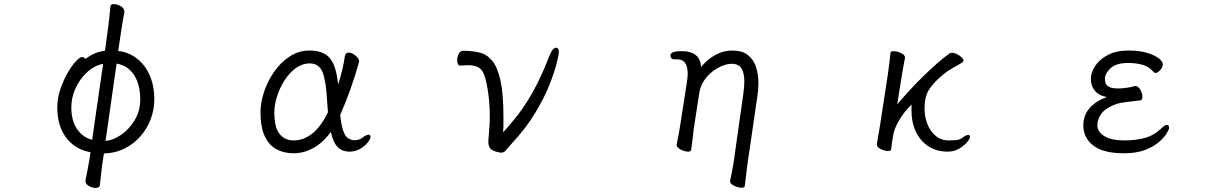

<svg xmlns="http://www.w3.org/2000/svg" viewBox="-20 -734 6040 942"><path d="M482 69Q479 90 476 120Q473 150 470 174Q469 188 448 188Q433 188 416 178.5Q399 169 399 153Q399 151 399.5 150Q400 149 400 148Q405 123 411 92.5Q417 62 420 41L424 13Q346 -2 303.5 -60Q261 -118 261 -207Q261 -251 275.5 -294.5Q290 -338 310.5 -374Q331 -410 351 -432Q371 -454 382 -454Q392 -454 399 -445Q416 -458 439.5 -469.5Q463 -481 495 -485L512 -610Q514 -627 517 -654Q520 -681 522 -704Q523 -714 538 -714Q554 -714 572 -704Q590 -694 590 -677V-673Q586 -654 582 -629.5Q578 -605 575 -585L560 -484Q611 -478 651 -447.5Q691 -417 714 -365.5Q737 -314 737 -245Q737 -197 720 -151Q703 -105 671 -67.5Q639 -30 593.5 -6.5Q548 17 490 19ZM498 -43Q536 -46 575 -73Q614 -100 641 -145Q668 -190 668 -245Q668 -319 638 -365.5Q608 -412 552 -422ZM486 -421Q442 -412 406.5 -379Q371 -346 350.5 -300.5Q330 -255 330 -208Q330 -140 359 -99.5Q388 -59 432 -48Z M1603 -87Q1566 -35 1518.5 -8.5Q1471 18 1421 18Q1373 18 1336.5 -1.5Q1300 -21 1279 -65.5Q1258 -110 1258 -184Q1258 -229 1275 -281.5Q1292 -334 1324 -380.5Q1356 -427 1400.5 -456.5Q1445 -486 1499 -486Q1567 -486 1598.5 -448.5Q1630 -411 1639 -319Q1650 -353 1658.5 -388.5Q1667 -424 1672 -458Q1675 -476 1691 -476Q1706 -476 1724 -461.5Q1742 -447 1742 -432Q1742 -432 1742 -431L1741 -429Q1741 -429 1741 -428Q1725 -369 1700 -298.5Q1675 -228 1649 -170Q1655 -115 1665 -89.5Q1675 -64 1686.5 -56.5Q1698 -49 1708 -47Q1709 -47 1710 -47L1715 -46Q1716 -46 1717 -46Q1728 -46 1739.5 -49Q1751 -52 1759 -59Q1777 -73 1788 -73Q1798 -73 1798 -62Q1798 -52 1784 -34.5Q1770 -17 1746.5 -3.5Q1723 10 1694 10Q1660 10 1638 -11Q1616 -32 1603 -87ZM1589 -183Q1588 -196 1587 -209.5Q1586 -223 1585 -237Q1580 -335 1563 -379Q1546 -423 1499 -423Q1463 -423 1431.5 -400Q1400 -377 1376.5 -340.5Q1353 -304 1339.5 -262Q1326 -220 1326 -182Q1326 -108 1352 -76.5Q1378 -45 1421 -45Q1468 -45 1510.5 -77.5Q1553 -110 1589 -183Z M2237 -412Q2230 -412 2226.5 -420.5Q2223 -429 2223 -439Q2223 -455 2230.5 -470Q2238 -485 2253 -485Q2296 -485 2332 -476.5Q2368 -468 2394.5 -436.5Q2421 -405 2435.5 -339Q2450 -273 2450 -159Q2450 -140 2450 -121.5Q2450 -103 2448 -85Q2485 -124 2522 -172Q2559 -220 2597.5 -289Q2636 -358 2675 -459Q2691 -500 2709 -500Q2722 -500 2722 -476Q2722 -469 2712 -427Q2702 -385 2677 -321Q2652 -257 2606.5 -181Q2561 -105 2490 -29Q2470 -7 2461.5 4Q2453 15 2439 15Q2430 15 2410 9Q2389 2 2382.5 -9.5Q2376 -21 2376 -37Q2376 -44 2376.5 -52Q2377 -60 2378 -69Q2380 -92 2381.5 -114.5Q2383 -137 2383 -160Q2383 -221 2375.5 -275.5Q2368 -330 2357 -363Q2346 -394 2326.5 -404Q2307 -414 2278 -414Q2269 -414 2259 -413.5Q2249 -413 2238 -412Z M3634 179Q3633 187 3618 187Q3602 187 3582 177.5Q3562 168 3562 155V152Q3566 135 3570.5 112.5Q3575 90 3579 65L3627 -274Q3629 -291 3630.5 -306Q3632 -321 3632 -334Q3632 -375 3618 -398Q3604 -421 3569 -421Q3551 -421 3526.5 -412Q3502 -403 3478 -385Q3454 -367 3435.5 -340.5Q3417 -314 3411 -279L3384 -104Q3383 -95 3380.5 -74Q3378 -53 3375.5 -31.5Q3373 -10 3371 1Q3370 10 3356 10Q3340 10 3320 0Q3300 -10 3300 -23V-26Q3304 -44 3309 -71Q3314 -98 3316 -112L3350 -330Q3352 -342 3353 -353Q3354 -364 3354 -374Q3354 -405 3342 -424Q3330 -443 3299 -443H3289Q3279 -443 3274 -448.5Q3269 -454 3269 -461Q3269 -471 3281 -477Q3293 -483 3327 -483Q3368 -483 3393 -464Q3418 -445 3419 -405Q3488 -486 3573 -486Q3622 -486 3649.5 -464Q3677 -442 3689 -405.5Q3701 -369 3701 -327Q3701 -313 3700 -298.5Q3699 -284 3697 -270L3647 73Z M4282 -27 4297 -115 4336 -369Q4339 -389 4343 -421.5Q4347 -454 4349 -475Q4350 -483 4364 -483Q4380 -483 4400 -474Q4420 -465 4420 -452V-449Q4417 -435 4412 -407Q4407 -379 4404 -360L4382 -222Q4409 -254 4442 -290Q4475 -326 4510.5 -360.5Q4546 -395 4579.5 -424.5Q4613 -454 4639 -472Q4644 -475 4651 -475Q4662 -475 4675 -468.5Q4688 -462 4697.5 -453Q4707 -444 4707 -436Q4707 -431 4702 -428Q4680 -414 4656.5 -401.5Q4633 -389 4608 -369Q4561 -330 4538.5 -295Q4516 -260 4516 -202Q4516 -163 4529.5 -127Q4543 -91 4570 -68Q4597 -45 4635 -45Q4652 -45 4670 -46.5Q4688 -48 4700 -57Q4704 -60 4713.5 -66Q4723 -72 4730 -72Q4739 -72 4739 -63Q4739 -53 4724 -35.5Q4709 -18 4684.5 -4Q4660 10 4630 10Q4576 10 4536 -15.5Q4496 -41 4474 -87Q4452 -133 4452 -192Q4452 -200 4452 -207Q4452 -214 4453 -221Q4437 -207 4418 -183Q4399 -159 4384 -131Q4369 -103 4363 -75Q4360 -61 4357 -40.5Q4354 -20 4352 -1Q4351 7 4337 7Q4321 7 4301.5 -2.5Q4282 -12 4282 -25Z M5551 -312Q5564 -312 5574.5 -294Q5585 -276 5585 -259Q5585 -242 5572 -241Q5541 -238 5506.5 -233.5Q5472 -229 5455 -223Q5406 -205 5385 -178Q5364 -151 5364 -119Q5364 -87 5398.5 -66Q5433 -45 5496 -45Q5553 -45 5598 -57.5Q5643 -70 5681 -107Q5695 -121 5705 -121Q5716 -121 5716 -107Q5716 -100 5704.5 -80.5Q5693 -61 5667 -38Q5641 -15 5598.5 1.5Q5556 18 5494 18Q5393 18 5344 -20Q5295 -58 5295 -119Q5295 -214 5410 -258Q5371 -265 5351.5 -289Q5332 -313 5332 -347Q5332 -379 5353.5 -411Q5375 -443 5416 -464.5Q5457 -486 5516 -486Q5571 -486 5608.5 -474.5Q5646 -463 5665.5 -447.5Q5685 -432 5685 -419Q5685 -412 5681.5 -403.5Q5678 -395 5669 -387Q5658 -376 5650 -376Q5645 -376 5641 -380Q5637 -384 5632 -389Q5613 -409 5582.5 -417Q5552 -425 5514 -425Q5456 -425 5428.5 -399Q5401 -373 5401 -347Q5401 -339 5404 -327.5Q5407 -316 5421 -308Q5435 -300 5467 -300Q5486 -300 5509 -303.5Q5532 -307 5548 -312Z"/></svg>

Font: Klee One SemiBold
Style: Regular
Weight: 600
Designer: Fontworks Inc.
Foundry: Fontworks Inc.
Version: Version 1.00;January 12, 2022;FontCreator 13.0.0.2683 64-bit